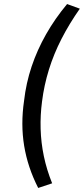

<svg xmlns="http://www.w3.org/2000/svg" viewBox="-20 -738 415 950"><path d="M169 192Q117 90 99.5 -16.5Q82 -123 99 -239Q109 -327 136.5 -409Q164 -491 208 -568.5Q252 -646 312 -718L375 -695Q323 -621 284.5 -546Q246 -471 222 -393.5Q198 -316 188 -236Q179 -168 181 -100Q183 -32 197 35Q211 102 238 169Z"/></svg>

Font: Nunito Sans 7pt
Style: Italic
Weight: 400
Italic angle: -9°
Designer: Vernon Adams
Foundry: Vernon Adams
Version: Version 3.101;gftools[0.9.27]